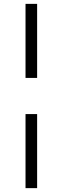

<svg xmlns="http://www.w3.org/2000/svg" viewBox="-20 -760 324 993"><path d="M112 -740H172V-357H112ZM112 -170H172V213H112Z"/></svg>

Font: Inria Sans Light
Style: Regular
Weight: 300
Designer: Black Foundry Team
Foundry: Black Foundry
Version: Version 1.2; ttfautohint (v1.8.3)